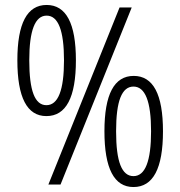

<svg xmlns="http://www.w3.org/2000/svg" viewBox="-20 -795 726 774"><path d="M167 -327Q50 -327 50 -552Q50 -775 168 -775Q286 -775 286 -552Q286 -327 167 -327ZM175 -51 462 -765H511L224 -51ZM167 -371Q238 -371 238 -552Q238 -732 168 -732Q98 -732 98 -552Q98 -460 115 -415.5Q132 -371 167 -371ZM518 -41Q401 -41 401 -266Q401 -489 519 -489Q637 -489 637 -266Q637 -41 518 -41ZM518 -85Q589 -85 589 -266Q589 -446 518 -446Q483 -446 465.5 -402Q448 -358 448 -266Q448 -173 465.5 -129Q483 -85 518 -85Z"/></svg>

Font: Noto Sans Tamil UI Condensed Light
Style: Regular
Weight: 300
Width: 3
Designer: Jelle Bosma - Monotype Design Team
Foundry: Monotype Imaging Inc.
Version: Version 2.004; ttfautohint (v1.8.4.7-5d5b)